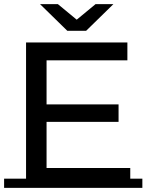

<svg xmlns="http://www.w3.org/2000/svg" viewBox="-22 -907 714 936"><path d="M196 -398H556V-313H196ZM205 -88H613V-1H105V-700H599V-613H205ZM-2 -36H672V9H-2ZM306 -757 173 -887H260L392 -778H312L444 -887H531L398 -757Z"/></svg>

Font: Montserrat Underline Thin Medium
Style: Regular
Weight: 500
Version: Version 9.000